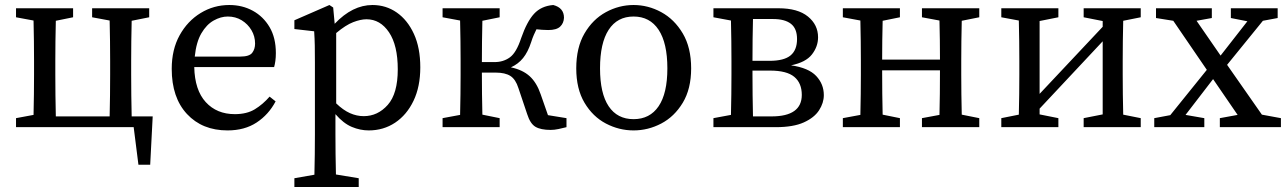

<svg xmlns="http://www.w3.org/2000/svg" viewBox="-20 -508 5147 767"><path d="M348 -439V-475H576V-439L506 -425Q505 -388 504.5 -343.5Q504 -299 504 -265V-210Q504 -174 504.5 -127.5Q505 -81 506 -43H590L580 150H533L514 0H44V-36L114 -49Q115 -87 115.5 -131.5Q116 -176 116 -210V-265Q116 -299 115.5 -344Q115 -389 114 -426L44 -439V-475H272V-439L203 -425Q202 -388 201.5 -343.5Q201 -299 201 -265V-210Q201 -174 201.5 -127.5Q202 -81 203 -43H418Q419 -81 419.5 -127.5Q420 -174 420 -210V-265Q420 -299 419.5 -344Q419 -389 418 -426Z M890 -442Q862 -442 833.5 -426Q805 -410 784.5 -375Q764 -340 758 -282H940Q976 -282 987.5 -297Q999 -312 999 -334Q999 -363 984.5 -387.5Q970 -412 945.5 -427Q921 -442 890 -442ZM889 13Q788 13 727 -52.5Q666 -118 666 -233Q666 -310 697.5 -367Q729 -424 781.5 -456Q834 -488 896 -488Q948 -488 990 -465Q1032 -442 1057 -399.5Q1082 -357 1082 -296Q1082 -279 1080 -264.5Q1078 -250 1075 -240H756Q758 -148 802 -100Q846 -52 918 -52Q966 -52 998 -71.5Q1030 -91 1057 -122L1081 -103Q1053 -50 1005 -18.5Q957 13 889 13Z M1156 239V204L1236 190Q1237 149 1237.5 108.5Q1238 68 1238 28V-258Q1238 -299 1237.5 -326Q1237 -353 1235 -383L1156 -392V-427L1296 -488L1311 -478L1317 -413Q1388 -488 1468 -488Q1522 -488 1565 -458Q1608 -428 1633.5 -372.5Q1659 -317 1659 -239Q1659 -162 1632 -105.5Q1605 -49 1558.5 -18Q1512 13 1453 13Q1419 13 1385.5 -1Q1352 -15 1320 -52V27Q1320 67 1320.5 107.5Q1321 148 1322 189L1413 204V239ZM1444 -431Q1421 -431 1391 -419.5Q1361 -408 1323 -376V-95Q1351 -68 1378 -56Q1405 -44 1433 -44Q1489 -44 1529 -89Q1569 -134 1569 -231Q1569 -327 1534 -379Q1499 -431 1444 -431Z M2086 -52 2051 -156Q2040 -191 2019 -204.5Q1998 -218 1960 -218H1905Q1905 -178 1905.5 -132.5Q1906 -87 1907 -50L1976 -36V0H1748V-36L1818 -49Q1819 -87 1819.5 -131.5Q1820 -176 1820 -210V-265Q1820 -299 1819.5 -344Q1819 -389 1818 -426L1748 -439V-475H1976V-439L1907 -425Q1906 -388 1905.5 -342Q1905 -296 1905 -260H1956Q1991 -260 2017 -279Q2043 -298 2062 -356Q2085 -422 2113.5 -453Q2142 -484 2190 -488Q2233 -477 2233 -437Q2232 -415 2217.5 -401.5Q2203 -388 2170 -388Q2156 -388 2145 -389Q2134 -390 2123 -391Q2118 -381 2112.5 -368.5Q2107 -356 2102 -340Q2089 -300 2069.5 -276Q2050 -252 2021 -239Q2068 -229 2096 -203.5Q2124 -178 2140 -131L2169 -48L2243 -36V0Q2228 4 2211 7.5Q2194 11 2180 11Q2140 11 2119 -1.5Q2098 -14 2086 -52Z M2511 13Q2453 13 2400.5 -14.5Q2348 -42 2315 -97.5Q2282 -153 2282 -235Q2282 -318 2315 -374.5Q2348 -431 2400.5 -459.5Q2453 -488 2511 -488Q2569 -488 2621.5 -459.5Q2674 -431 2707.5 -374.5Q2741 -318 2741 -235Q2741 -153 2707.5 -97.5Q2674 -42 2621.5 -14.5Q2569 13 2511 13ZM2511 -32Q2576 -32 2611 -83.5Q2646 -135 2646 -235Q2646 -336 2611 -389Q2576 -442 2511 -442Q2446 -442 2411.5 -389Q2377 -336 2377 -235Q2377 -135 2411.5 -83.5Q2446 -32 2511 -32Z M2830 -439V-475H3090Q3167 -475 3207.5 -442Q3248 -409 3248 -359Q3248 -322 3223.5 -290.5Q3199 -259 3140 -247Q3210 -237 3240.5 -204.5Q3271 -172 3271 -128Q3271 -97 3252 -67.5Q3233 -38 3191 -19Q3149 0 3079 0H2830V-36L2900 -49Q2901 -87 2901.5 -131.5Q2902 -176 2902 -210V-265Q2902 -299 2901.5 -344Q2901 -389 2900 -426ZM2986 -210Q2986 -174 2986.5 -127.5Q2987 -81 2988 -43H3062Q3183 -43 3183 -129Q3183 -176 3153 -201Q3123 -226 3056 -226H2986ZM3068 -432H2988Q2987 -397 2986.5 -351.5Q2986 -306 2986 -265H3054Q3112 -265 3138 -286.5Q3164 -308 3164 -352Q3164 -394 3139.5 -413Q3115 -432 3068 -432Z M3663 -439V-475H3892V-439L3822 -425Q3821 -388 3820.5 -343.5Q3820 -299 3820 -265V-210Q3820 -176 3820.5 -132Q3821 -88 3822 -50L3892 -36V0H3663V-36L3733 -49Q3734 -86 3734.5 -133.5Q3735 -181 3735 -227H3504Q3504 -181 3504.5 -134Q3505 -87 3506 -50L3575 -36V0H3347V-36L3417 -49Q3418 -87 3418.5 -131.5Q3419 -176 3419 -210V-265Q3419 -299 3418.5 -344Q3418 -389 3417 -426L3347 -439V-475H3575V-439L3506 -425Q3505 -389 3504.5 -346.5Q3504 -304 3504 -270H3735Q3735 -305 3734.5 -347.5Q3734 -390 3733 -426Z M4309 -439V-475H4537V-439L4467 -425Q4466 -388 4465.5 -343.5Q4465 -299 4465 -265V-210Q4465 -176 4465.5 -131.5Q4466 -87 4467 -50L4537 -36V0H4309V-36L4385 -51V-343L4133 -74V-51L4208 -36V0H3980V-36L4050 -50Q4051 -87 4051.5 -131.5Q4052 -176 4052 -210V-265Q4052 -299 4051.5 -344Q4051 -389 4050 -426L3980 -439V-475H4208V-439L4133 -424V-133L4385 -401V-424Z M4897 -436V-475H5084V-436L5025 -425L4882 -249L5021 -50L5097 -36V0H4853V-36L4924 -49L4826 -192L4716 -49L4791 -36V0H4591V-36L4655 -48L4801 -229L4667 -425L4598 -436V-475H4821V-436L4760 -425L4856 -286L4963 -423Z"/></svg>

Font: Source Serif Pro
Style: Regular
Weight: 400
Designer: Frank Grießhammer
Foundry: Adobe Systems Incorporated
Version: Version 3.001;hotconv 1.0.111;makeotfexe 2.5.65597